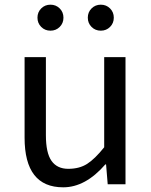

<svg xmlns="http://www.w3.org/2000/svg" viewBox="-20 -787 647 820"><path d="M250 13Q85 13 85 -199V-543H176V-210Q176 -134 200 -100Q224 -66 271.5 -66Q319 -66 352 -87Q385 -108 425 -158V-543H516V0H440L433 -85H430Q345 13 250 13ZM251 -711.5Q251 -688 235 -672Q219 -656 195.5 -656Q172 -656 156 -672Q140 -688 140 -711.5Q140 -735 156 -751Q172 -767 195.5 -767Q219 -767 235 -751Q251 -735 251 -711.5ZM466 -711.5Q466 -688 450 -672Q434 -656 410.5 -656Q387 -656 371 -672Q355 -688 355 -711.5Q355 -735 371 -751Q387 -767 410.5 -767Q434 -767 450 -751Q466 -735 466 -711.5Z"/></svg>

Font: Swei Fan Sans CJK TC
Style: Regular
Weight: 400
Version: Version 2.130